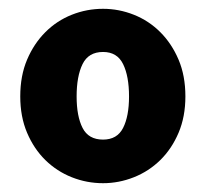

<svg xmlns="http://www.w3.org/2000/svg" viewBox="-20 -833 467 436"><path d="M214 -417Q177 -417 143 -430.5Q109 -444 83 -469.5Q57 -495 41.5 -531.5Q26 -568 26 -614Q26 -661 41.5 -697.5Q57 -734 83 -760Q109 -786 143 -799.5Q177 -813 214 -813Q250 -813 284 -799.5Q318 -786 344 -760Q370 -734 385.5 -697.5Q401 -661 401 -614Q401 -568 385.5 -531.5Q370 -495 344 -469.5Q318 -444 284 -430.5Q250 -417 214 -417ZM214 -516Q246 -516 259.5 -542.5Q273 -569 273 -614Q273 -660 259.5 -687.5Q246 -715 214 -715Q181 -715 167.5 -687.5Q154 -660 154 -614Q154 -569 167.5 -542.5Q181 -516 214 -516Z"/></svg>

Font: Kinto Sans Black
Style: Regular
Weight: 900
Designer: Authors: Ryoko NISHIZUKA  (kana & ideographs); Paul D. Hunt (Latin, Greek & Cyrillic); Wenlong ZHANG  (bopomofo); Sandol
Foundry: Adobe Systems Incorporated, ookami Inc.
Version: Version 0.001